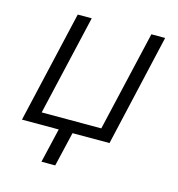

<svg xmlns="http://www.w3.org/2000/svg" viewBox="-98 -573 748 808"><g transform="rotate(15 276.5 -169.0)"><path d="M154.8 149.9 189.9 0H29.8L142.1 -487.8H203.1L102.1 -50.8H361.8L462.9 -487.8H522.9L411.1 0H250L214.8 149.9Z"/></g></svg>

Font: HK Grotesk Light Italic
Style: Regular
Weight: 300
Italic angle: -13°
Designer: Alfredo Marco Pradil and Stefan Peev
Foundry: Hanken Design Co.
Version: Version 1.000;PS 001.000;hotconv 1.0.88;makeotf.lib2.5.64775